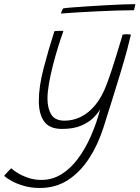

<svg xmlns="http://www.w3.org/2000/svg" viewBox="-117 -646 676 930"><path d="M76.5 264.5Q34.5 264.5 -0.5 254.5Q-35.5 244.5 -60.2 230.8Q-85 217 -97 206Q-95.5 203.5 -91.5 199Q-87.5 194.5 -82.2 189Q-77 183.5 -71.8 178Q-66.5 172.5 -62.5 169Q-55 177 -33.8 190.5Q-12.5 204 18 214.8Q48.5 225.5 83 225.5Q136.5 225.5 181 197.8Q225.5 170 261 122Q296.5 74 323.5 12.5Q350.5 -49 368.5 -117Q358 -98.5 335.8 -76Q313.5 -53.5 276.2 -37.5Q239 -21.5 183.5 -21.5Q122.5 -21.5 96.8 -57.8Q71 -94 71 -157Q71 -226 94.2 -315.2Q117.5 -404.5 146.5 -495Q151 -496 159 -496.2Q167 -496.5 174.5 -496.5Q180 -496.5 184 -496.5Q188 -496.5 190 -495.5Q177.5 -460.5 164 -417Q150.5 -373.5 139 -328.2Q127.5 -283 120.2 -241.5Q113 -200 113 -168.5Q113 -122 131 -91.8Q149 -61.5 196 -61.5Q236.5 -61.5 274.2 -79.8Q312 -98 344.2 -136.8Q376.5 -175.5 399.5 -237Q410.5 -265.5 423.5 -305Q436.5 -344.5 448.2 -382.8Q460 -421 468 -448Q476 -475 477 -478.5Q481 -479.5 486.5 -479.8Q492 -480 497.5 -480Q512.5 -480 517 -478Q511 -451 499.5 -407.5Q486 -357.5 466.8 -293.8Q447.5 -230 426 -161.2Q404.5 -92.5 384 -28Q357.5 55 314.5 121.2Q271.5 187.5 212.2 226Q153 264.5 76.5 264.5ZM532 -596.5Q496 -596.5 450.5 -595Q405 -593.5 356.2 -591.2Q307.5 -589 261.2 -586.2Q215 -583.5 178 -580.5Q179.5 -586 182.8 -594Q186 -602 189.5 -605.5Q201.5 -607.5 232.8 -610Q264 -612.5 306 -615.2Q348 -618 392.5 -620.5Q437 -623 475.8 -624.5Q514.5 -626 538.5 -626Q538.5 -623.5 536.5 -614.5Q534.5 -605.5 532 -596.5Z"/></svg>

Font: Grandstander Thin Thin
Style: Italic
Weight: 250
Italic angle: -15°
Version: Version 1.200